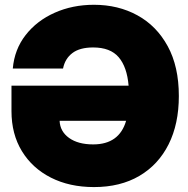

<svg xmlns="http://www.w3.org/2000/svg" viewBox="-20 -759 776 791"><path d="M367.2 11.7Q266.6 11.7 189.9 -27.1Q113.3 -65.9 70.3 -136.2Q27.3 -206.5 27.3 -301.3V-406.2H509.8Q503.4 -482.9 469 -523.2Q434.6 -563.5 363.8 -563.5Q308.6 -563.5 278.1 -540.3Q247.6 -517.1 239.7 -476.6H32.7Q39.6 -555.7 85.7 -614.7Q131.8 -673.8 205.3 -706.5Q278.8 -739.3 367.2 -739.3Q466.8 -739.3 545.9 -696Q625 -652.8 670.9 -568.8Q716.8 -484.9 716.8 -363.3Q716.8 -248.5 674.6 -164.3Q632.3 -80.1 554 -34.2Q475.6 11.7 367.2 11.7ZM499.5 -261.2H225.6Q227.5 -217.3 264.6 -190.7Q301.8 -164.1 363.8 -164.1Q471.2 -164.1 499.5 -261.2Z"/></svg>

Font: Inter Display Black
Style: Regular
Weight: 900
Designer: Rasmus Andersson
Foundry: rsms
Version: Version 4.000;git-a52131595